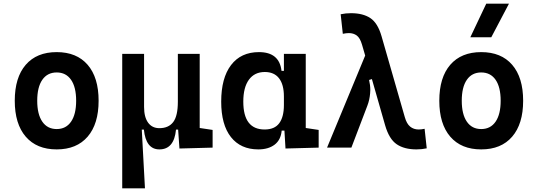

<svg xmlns="http://www.w3.org/2000/svg" viewBox="-20 -815 2970 1060"><path d="M293 9.8Q182.6 9.8 122.1 -60.5Q61.5 -130.9 61.5 -258.8Q61.5 -387.2 122.1 -457.3Q182.6 -527.3 293 -527.3Q403.3 -527.3 463.9 -457.3Q524.4 -387.2 524.4 -258.8Q524.4 -130.9 463.9 -60.5Q403.3 9.8 293 9.8ZM293 -102.5Q344.2 -102.5 372.3 -143.3Q400.4 -184.1 400.4 -258.8Q400.4 -334 372.3 -374.5Q344.2 -415 293 -415Q241.7 -415 213.6 -374.5Q185.5 -334 185.5 -258.8Q185.5 -184.1 213.6 -143.3Q241.7 -102.5 293 -102.5Z M859.9 9.8Q785.2 9.8 774.4 -99.6H762.7L780.3 224.6H654.8V-517.6H775.4V-224.6Q775.4 -168.5 797.6 -137.9Q819.8 -107.4 859.9 -107.4Q910.6 -107.4 936.3 -141.1Q961.9 -174.8 961.9 -253.9V-517.6H1082.5V-108.4L1153.8 -97.7V0L970.7 4.9L963.4 -99.6H951.7Q941.4 9.8 859.9 9.8Z M1406.2 9.8Q1308.6 9.8 1254.9 -58.3Q1201.2 -126.5 1201.2 -253.9Q1201.2 -384.3 1255.6 -455.8Q1310.1 -527.3 1409.7 -527.3Q1522.5 -527.3 1534.2 -423.8H1547.4V-517.6H1668V-108.4L1739.3 -97.7V0L1556.2 4.9L1550.3 -93.8H1535.2Q1530.3 -42 1495.8 -16.1Q1461.4 9.8 1406.2 9.8ZM1547.4 -235.4V-282.2Q1547.4 -348.1 1520.5 -382.8Q1493.7 -417.5 1441.9 -417.5Q1385.3 -417.5 1354.2 -375Q1323.2 -332.5 1323.2 -253.9Q1323.2 -100.1 1440.9 -100.1Q1496.1 -100.1 1521.7 -134.8Q1547.4 -169.4 1547.4 -235.4Z M2279.3 9.8Q2211.9 9.8 2170.2 -18.6Q2128.4 -46.9 2106.4 -122.6L2033.2 -378.4L2017.6 -373.5Q2024.4 -345.2 2024.4 -317.9Q2024.4 -308.6 2023.4 -299.8Q2020.5 -263.7 2008.3 -231.9L1919.9 0H1785.6L1996.1 -508.3L1978.5 -568.8Q1967.8 -605.5 1949.7 -618.9Q1931.6 -632.3 1905.8 -632.3Q1891.6 -632.3 1872.6 -628.4L1860.8 -736.3Q1888.2 -742.2 1918 -742.2Q1983.9 -742.2 2024.7 -715.1Q2065.4 -688 2086.4 -615.2L2214.8 -168.5Q2225.1 -131.8 2244.4 -116Q2263.7 -100.1 2291.5 -100.1Q2306.2 -100.1 2324.2 -104L2335.9 3.9Q2309.1 9.8 2279.3 9.8Z M2636.7 9.8Q2526.4 9.8 2465.8 -60.5Q2405.3 -130.9 2405.3 -258.8Q2405.3 -387.2 2465.8 -457.3Q2526.4 -527.3 2636.7 -527.3Q2747.1 -527.3 2807.6 -457.3Q2868.2 -387.2 2868.2 -258.8Q2868.2 -130.9 2807.6 -60.5Q2747.1 9.8 2636.7 9.8ZM2636.7 -102.5Q2688 -102.5 2716.1 -143.3Q2744.1 -184.1 2744.1 -258.8Q2744.1 -334 2716.1 -374.5Q2688 -415 2636.7 -415Q2585.4 -415 2557.4 -374.5Q2529.3 -334 2529.3 -258.8Q2529.3 -184.1 2557.4 -143.3Q2585.4 -102.5 2636.7 -102.5ZM2576.7 -609.4 2664.6 -794.9H2790L2692.4 -609.4Z"/></svg>

Font: CaskaydiaCove NFP SemiBold
Style: Regular
Weight: 600
Designer: Aaron Bell
Foundry: Saja Typeworks
Version: Version 2111.001; VTT 6.35;Nerd Fonts 3.1.1